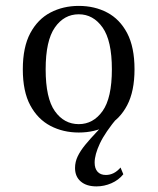

<svg xmlns="http://www.w3.org/2000/svg" viewBox="-20 -447 545 664"><path d="M313.7 197.6Q279 197.6 259.3 180.6Q239.5 163.7 239.5 133.9Q239.5 112.9 248.8 93.5Q258.1 74.2 275 53.6Q291.9 33.1 314.1 9.7Q336.3 -13.7 362.9 -43.5H388.7Q343.5 10.5 325.4 49.2Q307.3 87.9 307.3 115.3Q307.3 135.5 317.3 146.8Q327.4 158.1 346 158.1Q375 158.1 396.8 132.3L406.5 155.6Q390.3 175.8 365.3 186.7Q340.3 197.6 313.7 197.6ZM252.4 11.3Q198.4 11.3 154.4 -11.7Q110.5 -34.7 84.7 -82.7Q58.9 -130.6 58.9 -207.3Q58.9 -283.9 84.7 -332.3Q110.5 -380.6 154.4 -403.6Q198.4 -426.6 252.4 -426.6Q307.3 -426.6 350.8 -403.6Q394.4 -380.6 419.8 -332.3Q445.2 -283.9 445.2 -207.3Q445.2 -131.5 419.8 -83.1Q394.4 -34.7 350.8 -11.7Q307.3 11.3 252.4 11.3ZM252.4 -17.7Q302.4 -17.7 334.7 -62.9Q366.9 -108.1 366.9 -207.3Q366.9 -306.5 334.7 -352Q302.4 -397.6 252.4 -397.6Q201.6 -397.6 169.8 -352Q137.9 -306.5 137.9 -207.3Q137.9 -107.3 169.8 -62.5Q201.6 -17.7 252.4 -17.7Z"/></svg>

Font: Playfair 5pt SemiExpanded Light Light
Style: Regular
Weight: 300
Version: Version 2.203